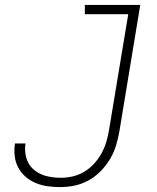

<svg xmlns="http://www.w3.org/2000/svg" viewBox="-20 -755 640 783"><path d="M225 8Q199 8 174 4.5Q149 1 126 -8.5Q103 -18 84.5 -34Q66 -50 54.5 -71.5Q43 -93 40 -118.5Q37 -144 41 -170H84Q81 -150 83.5 -130Q86 -110 94.5 -93Q103 -76 117.5 -63.5Q132 -51 150 -43.5Q168 -36 188 -33Q208 -30 229 -30Q253 -30 278 -36Q303 -42 325 -55.5Q347 -69 365 -89Q383 -109 395 -131.5Q407 -154 414 -178Q421 -202 425 -227L503 -697H326V-735H552L467 -220Q462 -191 453.5 -162.5Q445 -134 429 -107Q413 -80 390.5 -57Q368 -34 340.5 -19Q313 -4 283.5 2Q254 8 225 8Z"/></svg>

Font: Iosevka XLt Ex Obl
Style: Regular
Weight: 200
Width: 7
Italic angle: -9°
Monospace: yes
Designer: Belleve Invis
Foundry: Belleve Invis
Version: Version 32.5.0; ttfautohint (v1.8.4)